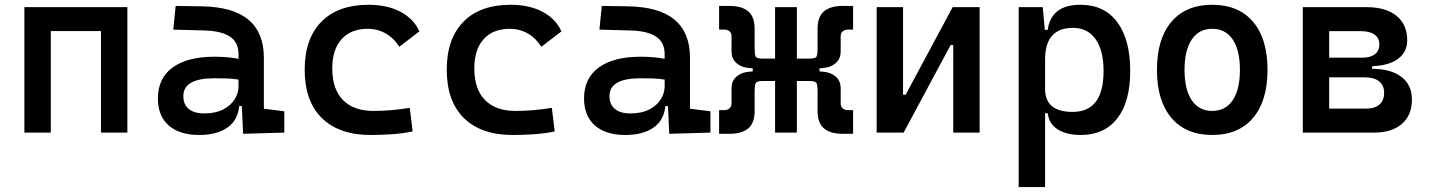

<svg xmlns="http://www.w3.org/2000/svg" viewBox="-20 -547 5899 792"><path d="M80.6 0V-517.6H505.4V0H396.5V-418.9H189.5V0Z M801.8 9.8Q720.7 9.8 676 -29.5Q631.3 -68.8 631.3 -141.1Q631.3 -224.1 692.1 -268.6Q752.9 -313 864.7 -313Q921.9 -313 963.9 -304.2V-323.7Q963.9 -373 927.7 -396.5Q891.6 -419.9 820.3 -421.4L694.8 -424.8L704.6 -522.5L810.5 -521Q941.4 -519 1004.9 -465.6Q1068.4 -412.1 1068.4 -309.6V-98.6L1152.8 -87.9V0L982.9 4.9L977.5 -109.4H966.8Q960.9 -49.8 917 -20Q873 9.8 801.8 9.8ZM821.8 -79.1Q869.1 -79.1 900.6 -95.5Q932.1 -111.8 948 -137.5Q963.9 -163.1 963.9 -190.4V-218.8Q939 -222.7 914.6 -223.4Q890.1 -224.1 864.3 -224.1Q736.3 -224.1 736.3 -150.9Q736.3 -116.2 758.5 -97.7Q780.8 -79.1 821.8 -79.1Z M1508.8 9.8Q1378.9 9.8 1307.9 -59.8Q1236.8 -129.4 1236.8 -259.8Q1236.8 -386.7 1305.4 -457Q1374 -527.3 1501 -527.3Q1577.1 -527.3 1631.8 -498.5Q1686.5 -469.7 1710 -417.5L1627 -354Q1605.5 -389.2 1571.5 -408.7Q1537.6 -428.2 1497.1 -428.2Q1427.7 -428.2 1389.2 -385.5Q1350.6 -342.8 1350.6 -264.6Q1350.6 -179.2 1394.8 -134.3Q1439 -89.4 1520.5 -89.4Q1558.6 -89.4 1596.4 -92.8Q1634.3 -96.2 1670.4 -102.1L1682.1 -4.9Q1640.6 3.9 1596.2 6.8Q1551.8 9.8 1508.8 9.8Z M2094.7 9.8Q1964.8 9.8 1893.8 -59.8Q1822.8 -129.4 1822.8 -259.8Q1822.8 -386.7 1891.4 -457Q1960 -527.3 2086.9 -527.3Q2163.1 -527.3 2217.8 -498.5Q2272.5 -469.7 2295.9 -417.5L2212.9 -354Q2191.4 -389.2 2157.5 -408.7Q2123.5 -428.2 2083 -428.2Q2013.7 -428.2 1975.1 -385.5Q1936.5 -342.8 1936.5 -264.6Q1936.5 -179.2 1980.7 -134.3Q2024.9 -89.4 2106.4 -89.4Q2144.5 -89.4 2182.4 -92.8Q2220.2 -96.2 2256.3 -102.1L2268.1 -4.9Q2226.6 3.9 2182.1 6.8Q2137.7 9.8 2094.7 9.8Z M2559.6 9.8Q2478.5 9.8 2433.8 -29.5Q2389.2 -68.8 2389.2 -141.1Q2389.2 -224.1 2450 -268.6Q2510.7 -313 2622.6 -313Q2679.7 -313 2721.7 -304.2V-323.7Q2721.7 -373 2685.5 -396.5Q2649.4 -419.9 2578.1 -421.4L2452.6 -424.8L2462.4 -522.5L2568.4 -521Q2699.2 -519 2762.7 -465.6Q2826.2 -412.1 2826.2 -309.6V-98.6L2910.6 -87.9V0L2740.7 4.9L2735.4 -109.4H2724.6Q2718.8 -49.8 2674.8 -20Q2630.9 9.8 2559.6 9.8ZM2579.6 -79.1Q2627 -79.1 2658.4 -95.5Q2689.9 -111.8 2705.8 -137.5Q2721.7 -163.1 2721.7 -190.4V-218.8Q2696.8 -222.7 2672.4 -223.4Q2647.9 -224.1 2622.1 -224.1Q2494.1 -224.1 2494.1 -150.9Q2494.1 -116.2 2516.4 -97.7Q2538.6 -79.1 2579.6 -79.1Z M2946.3 4.9V-92.8H2968.8Q2980 -92.8 2988.8 -99.6Q2997.6 -106.4 2997.6 -121.6V-182.1Q2997.6 -213.9 3018.1 -231.2Q3038.6 -248.5 3068.4 -251L3085 -252.4V-265.1L3068.4 -266.6Q3038.6 -269 3018.1 -286.6Q2997.6 -304.2 2997.6 -335.4V-396Q2997.6 -411.6 2988.8 -418.2Q2980 -424.8 2968.8 -424.8H2946.3V-522.5H2989.7Q3040 -522.5 3066.4 -500.2Q3092.8 -478 3092.8 -428.7V-349.6Q3092.8 -322.8 3096.9 -314Q3101.1 -305.2 3127.4 -305.2H3177.2V-517.6H3267.1V-305.2H3317.9Q3344.2 -305.2 3348.4 -314Q3352.5 -322.8 3352.5 -349.6V-428.7Q3352.5 -478 3378.9 -500.2Q3405.3 -522.5 3455.6 -522.5H3499V-424.8H3476.6Q3465.8 -424.8 3456.8 -418.2Q3447.8 -411.6 3447.8 -396V-335.4Q3447.8 -304.2 3427.2 -286.6Q3406.7 -269 3377 -266.6L3360.4 -265.1V-252.4L3377 -251Q3406.7 -248.5 3427.2 -231.2Q3447.8 -213.9 3447.8 -182.1V-121.6Q3447.8 -106.4 3456.8 -99.6Q3465.8 -92.8 3476.6 -92.8H3499V4.9H3455.6Q3405.3 4.9 3378.9 -17.3Q3352.5 -39.6 3352.5 -88.9V-168.5Q3352.5 -194.8 3348.4 -203.9Q3344.2 -212.9 3317.9 -212.9H3267.1V0H3177.2V-212.9H3127.4Q3101.1 -212.9 3096.9 -203.9Q3092.8 -194.8 3092.8 -168.5V-88.9Q3092.8 -39.6 3066.4 -17.3Q3040 4.9 2989.7 4.9Z M3596.2 0V-517.6H3705.1V-156.2H3715.8L3909.7 -517.6H4021V0H3912.1V-361.3H3901.4L3707.5 0Z M4182.1 224.6V-517.6H4281.2L4290 -423.8H4301.8Q4315.9 -527.3 4437 -527.3Q4535.2 -527.3 4588.6 -455.8Q4642.1 -384.3 4642.1 -253.9Q4642.1 -126.5 4588.6 -58.3Q4535.2 9.8 4438 9.8Q4379.9 9.8 4343.5 -12.9Q4307.1 -35.6 4301.8 -80.1H4291V224.6ZM4405.8 -432.1Q4291 -432.1 4291 -301.8V-179.7Q4291 -85.4 4404.8 -85.4Q4532.2 -85.4 4532.2 -253.9Q4532.2 -338.9 4499.3 -385.5Q4466.3 -432.1 4405.8 -432.1Z M4980.5 9.8Q4872.1 9.8 4812.3 -60.5Q4752.4 -130.9 4752.4 -258.8Q4752.4 -387.2 4812.3 -457.3Q4872.1 -527.3 4980.5 -527.3Q5088.9 -527.3 5148.7 -457.3Q5208.5 -387.2 5208.5 -258.8Q5208.5 -130.9 5148.7 -60.5Q5088.9 9.8 4980.5 9.8ZM4980.5 -89.4Q5035.2 -89.4 5064.9 -133.5Q5094.7 -177.7 5094.7 -258.8Q5094.7 -339.8 5064.9 -384Q5035.2 -428.2 4980.5 -428.2Q4925.8 -428.2 4896 -384Q4866.2 -339.8 4866.2 -258.8Q4866.2 -177.7 4896 -133.5Q4925.8 -89.4 4980.5 -89.4Z M5354 0V-517.6H5616.2Q5696.3 -517.6 5740.5 -481.9Q5784.7 -446.3 5784.7 -380.9Q5784.7 -332 5746.8 -304.2Q5709 -276.4 5640.1 -273.9V-263.2Q5718.3 -262.7 5761.2 -229.5Q5804.2 -196.3 5804.2 -136.7Q5804.2 -71.8 5762.9 -35.9Q5721.7 0 5646.5 0ZM5593.8 -418.5H5462.9V-309.1H5599.6Q5633.3 -309.1 5651.6 -323.5Q5669.9 -337.9 5669.9 -363.8Q5669.9 -389.6 5650.1 -404.1Q5630.4 -418.5 5593.8 -418.5ZM5610.4 -228H5462.9V-99.1H5615.7Q5651.4 -99.1 5670.4 -116Q5689.5 -132.8 5689.5 -164.1Q5689.5 -194.8 5668.9 -211.4Q5648.4 -228 5610.4 -228Z"/></svg>

Font: Caskaydia Cove Medium
Style: Regular
Weight: 500
Monospace: yes
Designer: Aaron Bell
Foundry: Saja Typeworks
Version: Version 4.300; ttfautohint (v1.8.3)